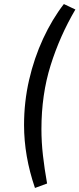

<svg xmlns="http://www.w3.org/2000/svg" viewBox="-20 -738 393 950"><path d="M153 192Q99 34 99 -119Q99 -234 124 -342.5Q149 -451 193.5 -547Q238 -643 296 -718L353 -691Q276 -560 230.5 -415Q185 -270 185 -99Q185 -35 192.5 31Q200 97 213 170Z"/></svg>

Font: Nunito Sans
Style: Italic
Weight: 400
Italic angle: -9°
Designer: Vernon Adams
Foundry: Vernon Adams
Version: Version 3.006; ttfautohint (v1.8.3)